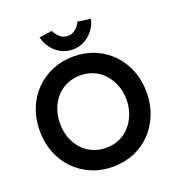

<svg xmlns="http://www.w3.org/2000/svg" viewBox="-158 -1039 1109 1182"><g transform="rotate(-20 396.5 -447.5)"><path d="M32 -351Q32 -429 58 -495Q84 -561 131.5 -609.5Q179 -658 243 -685Q307 -712 382 -712Q458 -712 522 -685Q586 -658 633 -609Q680 -560 706 -494.5Q732 -429 732 -351Q732 -274 706 -208Q680 -142 633 -93Q586 -44 522 -17Q458 10 382 10Q307 10 243 -17Q179 -44 131.5 -92.5Q84 -141 58 -207Q32 -273 32 -351ZM600 -351Q600 -402 583.5 -445Q567 -488 538 -520.5Q509 -553 469.5 -570.5Q430 -588 382 -588Q335 -588 295 -570.5Q255 -553 226 -521Q197 -489 181 -446Q165 -403 165 -351Q165 -300 181 -256.5Q197 -213 226 -181Q255 -149 295 -131.5Q335 -114 382 -114Q430 -114 469.5 -131.5Q509 -149 538 -181.5Q567 -214 583.5 -257Q600 -300 600 -351ZM228 -893 312 -905Q323 -880 345 -861Q367 -842 396 -842Q425 -842 447 -861Q469 -880 480 -905L564 -893Q556 -854 532 -822.5Q508 -791 473.5 -772Q439 -753 396 -753Q354 -753 319 -772Q284 -791 260.5 -822.5Q237 -854 228 -893Z"/></g></svg>

Font: Our Lexend Medium
Style: Regular
Weight: 500
Designer: Bonnie Shaver-Troup, Thomas Jockin
Foundry: Lexend
Version: Version 1.007